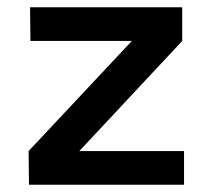

<svg xmlns="http://www.w3.org/2000/svg" viewBox="-20 -510 555 530"><path d="M199 -93H488V0H60L59 -93L344 -397H64L63 -490H483V-397Z"/></svg>

Font: Taylor Sans Upright Semi Bold
Style: Regular
Weight: 600
Italic angle: -8°
Designer: Natanael Gama
Version: Version 1.001 September 8, 2015